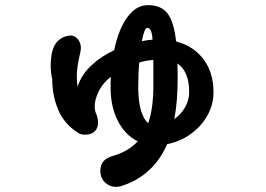

<svg xmlns="http://www.w3.org/2000/svg" viewBox="-20 -639 1040 750"><path d="M633 -76Q578 50 450 89Q440 91 434 91Q408 91 390 73.5Q372 56 372 28Q372 -17 421 -30Q481 -47 518 -87Q469 -111 440.5 -166.5Q412 -222 412 -298Q412 -326 413 -339Q375 -309 360 -269Q350 -246 350 -223Q350 -204 358 -189Q363 -174 363 -160Q363 -138 349.5 -125.5Q336 -113 314 -113H309Q294 -113 282 -122Q230 -156 207 -211Q184 -266 184 -330Q178 -356 178 -382Q178 -407 183 -434Q191 -466 208 -481Q225 -496 246 -499Q256 -501 262 -500Q277 -496 286 -483.5Q295 -471 296 -453Q296 -443 293 -431Q280 -377 280 -341Q280 -320 283 -299L285 -306Q300 -349 337.5 -384Q375 -419 426 -443Q443 -525 477.5 -572Q512 -619 558 -619Q609 -619 634 -587Q659 -555 668 -477Q735 -460 774.5 -408Q814 -356 814 -279Q814 -230 790 -187.5Q766 -145 725 -115.5Q684 -86 633 -76ZM534 -478Q555 -483 576 -484Q574 -510 569 -520Q564 -530 555 -530Q544 -530 534 -478ZM559 -158Q579 -216 579 -301V-405Q548 -402 524 -395Q520 -354 520 -298Q520 -246 530 -210Q540 -174 559 -158ZM719 -279Q719 -360 673 -391Q674 -373 674 -333Q674 -243 661 -174Q687 -192 703 -220Q719 -248 719 -279Z"/></svg>

Font: Tsukimi Rounded
Style: Bold
Weight: 700
Designer: Takashi Funayama
Foundry: Takashi Funayama
Version: Version 1.032; ttfautohint (v1.8.3)